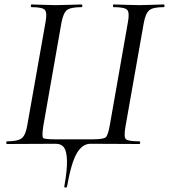

<svg xmlns="http://www.w3.org/2000/svg" viewBox="-20 -645 757 860"><path d="M268 190Q281 118 280 75.5Q279 33 267 16Q255 -1 230 -1L12 0Q8 0 8 -6Q8 -12 12 -12Q60 -12 77.5 -26Q95 -40 102 -83L184 -546Q192 -589 180.5 -601Q169 -613 121 -613Q118 -613 118 -619Q118 -625 121 -625Q135 -625 171.5 -623.5Q208 -622 229 -622Q255 -622 294 -623.5Q333 -625 345 -625Q349 -625 349 -619Q349 -613 345 -613Q296 -613 279.5 -599.5Q263 -586 255 -542L174 -81Q167 -34 173 -27.5Q179 -21 226 -21H394Q443 -21 453.5 -30Q464 -39 472 -85L553 -546Q561 -589 549.5 -601Q538 -613 489 -613Q486 -613 486 -619Q486 -625 489 -625Q503 -625 541.5 -623.5Q580 -622 604 -622Q626 -622 663 -623.5Q700 -625 713 -625Q717 -625 717 -619Q717 -613 713 -613Q665 -613 648.5 -599Q632 -585 624 -542L542 -78Q534 -32 543.5 -22Q553 -12 604 -12Q608 -12 608 -6Q608 0 604 0L385 -1Q349 -1 324 41.5Q299 84 280 192Q278 196 272.5 195Q267 194 268 190Z"/></svg>

Font: Cormorant Infant Book
Style: Italic
Weight: 500
Italic angle: -10°
Designer: Christian Thalmann (Catharsis Fonts)
Version: Version 1.000;PS 002.000;hotconv 1.0.88;makeotf.lib2.5.64775